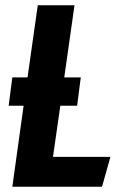

<svg xmlns="http://www.w3.org/2000/svg" viewBox="-20 -712 464 732"><path d="M182 -114H401L369 0H27L70 -309H13L27 -417H85L124 -692H264L225 -417H288L274 -309H210Z"/></svg>

Font: Fira Sans Extra Condensed SemiBold
Style: Italic
Weight: 600
Width: 3
Italic angle: -8°
Designer: Carrois Corporate & Edenspiekermann AG
Foundry: Carrois Corporate GbR & Edenspiekermann AG
Version: Version 4.203